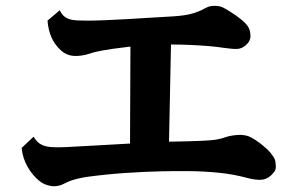

<svg xmlns="http://www.w3.org/2000/svg" viewBox="-20 -708 1040 659"><path d="M804.2 -245.1Q811.5 -245.1 822.5 -243.2Q833.5 -241.2 842.8 -235.8Q854 -230 868.7 -219.2Q883.3 -208.5 897 -195.6Q910.6 -182.6 918.9 -168.9Q924.3 -161.1 925.5 -151.6Q926.8 -142.1 926.8 -136.2Q926.8 -125.5 921.6 -118.7Q916.5 -111.8 909.2 -105Q894 -91.3 874 -90.8Q854 -90.3 825.2 -98.1Q779.3 -110.4 730 -115.2Q680.7 -120.1 631.6 -120.6Q582.5 -121.1 536.1 -120.1Q474.6 -118.7 409.9 -114.3Q345.2 -109.9 279.8 -101.1Q264.2 -99.1 241.9 -93.5Q219.7 -87.9 203.1 -79.1Q182.1 -67.4 161.1 -68.8Q149.9 -69.8 138.2 -74Q126.5 -78.1 115.2 -86.9Q91.3 -106.4 74.7 -135.3Q58.1 -164.1 54.2 -200.2L95.2 -238.8Q100.6 -230 107.9 -222.2Q115.2 -214.4 127.9 -209Q140.6 -204.1 159.9 -202.9Q179.2 -201.7 206.1 -203.1Q262.7 -206.1 317.9 -209.2Q373 -212.4 426.3 -215.3L427.7 -547.9Q421.4 -547.4 414.8 -546.6Q408.2 -545.9 401.9 -544.9Q364.7 -540.5 335.4 -535.4Q306.2 -530.3 291 -524.9Q259.8 -514.6 233.9 -516.1Q208 -517.6 188 -536.1Q167 -555.7 156.2 -580.8Q145.5 -606 143.1 -637.2L185.1 -672.9Q189 -663.6 196.5 -655.5Q204.1 -647.5 215.8 -643.1Q228.5 -638.7 244.4 -637.9Q260.3 -637.2 279.8 -637.2Q305.7 -637.2 342.3 -638.7Q378.9 -640.1 419.9 -642.6Q460.9 -645 501.2 -647.5Q541.5 -649.9 575.2 -651.9Q613.3 -654.3 637.7 -660.9Q662.1 -667.5 681.2 -678.2Q688 -682.1 696 -685.1Q704.1 -688 715.8 -688Q728 -688 735.8 -685.8Q743.7 -683.6 752.9 -678.2Q769.5 -668.9 789.6 -655Q809.6 -641.1 823.2 -627Q833.5 -615.7 836.7 -605Q839.8 -594.2 839.8 -583Q839.8 -576.7 836.2 -568.6Q832.5 -560.5 824.2 -553.2Q810.1 -540.5 793.2 -540Q776.4 -539.6 747.1 -543.9Q729 -546.9 699 -549.6Q668.9 -552.2 634.8 -553.7Q600.6 -555.2 568.8 -555.2H566.9L560.1 -221.7Q576.7 -222.2 593 -222.4Q609.4 -222.7 625 -223.1Q669.9 -224.1 699.5 -226.3Q729 -228.5 750 -235.8Q762.7 -240.7 778.1 -242.9Q793.5 -245.1 804.2 -245.1Z"/></svg>

Font: BIZ UDMincho
Style: Bold
Weight: 700
Monospace: yes
Designer: TypeBank Co., Ltd.
Foundry: Morisawa Inc.
Version: Version 1.06